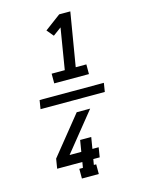

<svg xmlns="http://www.w3.org/2000/svg" viewBox="-146 -933 892 1186"><g transform="rotate(-15 300.0 -340.0)"><path d="M90 -312 99 -368H510L501 -312ZM213 -444V-506H297L340 -768L287 -729L251 -772L353 -848H424L367 -506H435V-444ZM226 168V106H249L255 70H94L104 8L301 -236H387L190 8H265L277 -65H348L336 8H376L366 70H325L319 106H334V168Z"/></g></svg>

Font: Iosevka Etoile Oblique
Style: Regular
Weight: 400
Italic angle: -9°
Designer: Belleve Invis
Foundry: Belleve Invis
Version: Version 15.5.2; ttfautohint (v1.8.4)